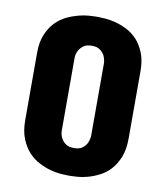

<svg xmlns="http://www.w3.org/2000/svg" viewBox="-79 -754 709 823"><g transform="rotate(10 275.5 -342.5)"><path d="M50.8 -198.2V-490.2Q50.8 -538.1 64.5 -570.3Q78.1 -603.5 99.6 -625.5Q121.1 -647.5 146.5 -659.7Q159.2 -666 171.6 -670.4Q184.1 -674.8 196.3 -678.2Q220.7 -684.6 240 -686Q259.3 -687.5 268.6 -687.5H285.2Q294.4 -687.5 314 -686Q333.5 -684.6 357.7 -678.5Q381.8 -672.4 407.2 -659.7Q431.6 -647.9 453.6 -625Q474.1 -603 487.5 -570.1Q501 -537.1 501 -490.2V-198.2Q501 -149.9 487.8 -116.2Q474.1 -82.5 453.6 -60.1Q433.1 -37.6 407.2 -24.9Q382.8 -12.2 357.4 -5.4Q333.5 1 314 2.4Q294.4 3.9 285.2 3.9H268.6Q259.8 3.9 239.7 2.4Q220.2 1 196.3 -5.4Q172.4 -11.7 146.5 -24.9Q121.1 -37.6 99.6 -60.1Q78.6 -82.5 64.7 -116.2Q50.8 -149.9 50.8 -198.2ZM212.9 -498V-179.7Q213.4 -162.6 221.2 -147.9Q227.5 -135.7 240.5 -126Q253.4 -116.2 277.3 -116.2Q300.8 -116.2 313.5 -126Q326.2 -135.7 332.5 -147.9Q339.4 -162.6 340.8 -179.7V-498Q339.4 -515.1 332.5 -529.8Q326.2 -541.5 313.5 -551.5Q300.8 -561.5 277.3 -561.5Q253.4 -561.5 240.5 -551.5Q227.5 -541.5 221.2 -529.8Q213.4 -515.6 212.9 -498Z"/></g></svg>

Font: Dangrek
Style: Regular
Weight: 400
Designer: Danh Hong
Version: Version 8.001; ttfautohint (v1.8.3)